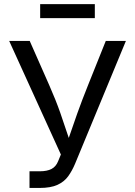

<svg xmlns="http://www.w3.org/2000/svg" viewBox="-20 -930 668 950"><path d="M126 0V-82.5H176.8Q212.9 -82.5 234.9 -94Q256.8 -105.5 267.6 -132.3L281.2 -165.5L25.4 -727.5H127L222.7 -510.7Q256.3 -434.6 278.1 -372.3Q299.8 -310.1 320.3 -247.6Q339.8 -305.2 362.5 -369.1Q385.3 -433.1 416.5 -510.7L503.4 -727.5H603L351.6 -120.1Q336.9 -85 317.4 -57.9Q297.9 -30.8 264.4 -15.4Q231 0 175.3 0ZM449.2 -909.7V-840.3H178.7V-909.7Z"/></svg>

Font: Inter-Regular
Style: Regular
Weight: 400
Designer: Rasmus Andersson
Foundry: rsms
Version: Version 4.000;git-a52131595